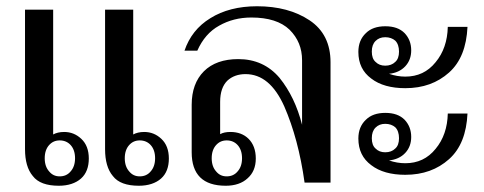

<svg xmlns="http://www.w3.org/2000/svg" viewBox="-20 -584 1549 614"><path d="M60 -553C60 -553 60 -107 60 -107C60 -70 68 -41 85 -21C101 0 129 10 168 10C198 10 222 2 239 -13C256 -28 264 -50 264 -77C264 -104 256 -125 240 -140C224 -155 206 -162 185 -162C171 -162 159 -159 150 -154C150 -154 150 -553 150 -553C150 -553 60 -553 60 -553ZM316 -553C316 -553 316 -107 316 -107C316 -70 324 -41 341 -21C357 0 385 10 424 10C454 10 478 2 495 -13C512 -28 520 -50 520 -77C520 -104 512 -125 496 -140C480 -155 462 -162 441 -162C427 -162 415 -159 406 -154C406 -154 406 -553 406 -553C406 -553 316 -553 316 -553ZM137 -36C128 -46 123 -60 123 -78C123 -96 128 -110 137 -120C146 -130 157 -135 171 -135C185 -135 197 -130 206 -120C215 -110 220 -96 220 -78C220 -60 215 -46 206 -36C197 -25 185 -20 171 -20C157 -20 146 -25 137 -36ZM393 -36C384 -46 379 -60 379 -78C379 -96 384 -110 393 -120C402 -130 413 -135 427 -135C441 -135 453 -130 462 -120C471 -110 476 -96 476 -78C476 -60 471 -46 462 -36C453 -25 441 -20 427 -20C413 -20 402 -25 393 -36Z M593 -97C593 -26 629 10 702 10C731 10 755 2 772 -14C789 -29 798 -50 798 -77C798 -104 790 -125 775 -140C760 -155 740 -162 717 -162C704 -162 693 -160 684 -155C684 -155 684 -258 684 -258C684 -289 692 -311 707 -326C722 -340 742 -347 765 -347C817 -347 858 -313 889 -244C919 -175 941 -94 954 0C954 0 1037 0 1037 0C1037 0 1037 -385 1037 -385C1037 -444 1015 -489 970 -519C925 -549 869 -564 802 -564C743 -564 693 -551 653 -526C612 -501 585 -466 570 -422C570 -422 611 -422 611 -422C627 -458 650 -485 681 -502C711 -519 745 -528 784 -528C838 -528 879 -515 906 -489C933 -462 946 -430 946 -391C946 -391 946 -185 946 -185C931 -244 907 -294 874 -335C840 -375 796 -395 742 -395C695 -395 658 -382 632 -356C606 -330 593 -294 593 -249C593 -249 593 -97 593 -97ZM740 -36C731 -25 719 -20 705 -20C691 -20 680 -25 671 -36C662 -46 657 -60 657 -78C657 -96 662 -110 671 -120C680 -130 691 -135 705 -135C719 -135 731 -130 740 -120C749 -110 754 -96 754 -78C754 -60 749 -46 740 -36Z M1150 -478C1134 -463 1126 -443 1126 -418C1126 -381 1140 -353 1167 -333C1194 -312 1231 -302 1276 -302C1333 -302 1379 -319 1416 -352C1453 -385 1472 -434 1475 -498C1475 -498 1412 -498 1412 -498C1411 -453 1398 -415 1373 -385C1348 -354 1316 -339 1276 -339C1259 -339 1241 -342 1224 -348C1245 -350 1263 -358 1276 -372C1289 -386 1295 -403 1295 -423C1295 -445 1288 -463 1274 -478C1259 -493 1239 -500 1212 -500C1186 -500 1165 -493 1150 -478ZM1181 -386C1173 -393 1169 -404 1169 -419C1169 -434 1173 -445 1181 -453C1189 -461 1199 -465 1212 -465C1225 -465 1236 -461 1244 -454C1252 -446 1256 -434 1256 -419C1256 -404 1252 -393 1244 -386C1236 -378 1225 -374 1212 -374C1199 -374 1189 -378 1181 -386ZM1150 -201C1134 -186 1126 -166 1126 -141C1126 -104 1140 -76 1167 -56C1194 -35 1231 -25 1276 -25C1333 -25 1379 -42 1416 -75C1453 -108 1472 -157 1475 -221C1475 -221 1412 -221 1412 -221C1411 -176 1398 -138 1373 -108C1348 -77 1316 -62 1276 -62C1259 -62 1241 -65 1224 -71C1245 -73 1263 -81 1276 -95C1289 -109 1295 -126 1295 -146C1295 -168 1288 -186 1274 -201C1259 -216 1239 -223 1212 -223C1186 -223 1165 -216 1150 -201ZM1181 -109C1173 -116 1169 -127 1169 -142C1169 -157 1173 -168 1181 -176C1189 -184 1199 -188 1212 -188C1225 -188 1236 -184 1244 -177C1252 -169 1256 -157 1256 -142C1256 -127 1252 -116 1244 -109C1236 -101 1225 -97 1212 -97C1199 -97 1189 -101 1181 -109Z"/></svg>

Font: BUSH 25 TRIRONG
Style: Regular
Weight: 400
Designer: Katatrad Team
Foundry: CadsonDemak